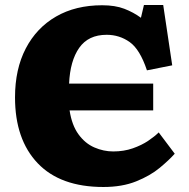

<svg xmlns="http://www.w3.org/2000/svg" viewBox="-20 -734 757 767"><path d="M393 13Q221 13 130.5 -82Q40 -177 40 -345Q40 -458 83 -540.5Q126 -623 204 -668Q282 -713 388 -713Q440 -713 476.5 -699Q513 -685 543 -663L555 -714H632L668 -473L567 -453Q539 -537 498 -566Q457 -595 406 -595Q333 -595 296.5 -543Q260 -491 256 -400H592V-293H258Q267 -234 293.5 -197.5Q320 -161 357 -145Q394 -129 432 -129Q475 -129 510.5 -141.5Q546 -154 572 -171.5Q598 -189 614 -205L678 -120Q656 -95 618 -63.5Q580 -32 524 -9.5Q468 13 393 13Z"/></svg>

Font: Literata 12pt ExtraBold
Style: Regular
Weight: 800
Designer: Latin by Veronika Burian and Jose Scaglione. Greek by Irene Vlachou. Cyrillic by Vera Evstafieva.
Foundry: TypeTogether
Version: Version 3.002